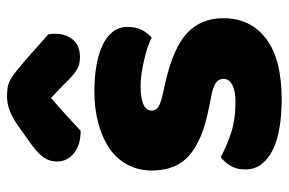

<svg xmlns="http://www.w3.org/2000/svg" viewBox="-154 -630 801 532"><g transform="rotate(-90 246.0 -363.5)"><path d="M462 -145Q462 -69 405 -26Q348 17 237 17Q195 17 159 11Q123 5 97.5 -7.5Q72 -20 57.5 -39Q43 -58 43 -84Q43 -108 53 -124.5Q63 -141 77 -152Q106 -136 143.5 -123.5Q181 -111 230 -111Q261 -111 277.5 -120Q294 -129 294 -144Q294 -158 282 -166Q270 -174 242 -179L212 -185Q125 -202 82.5 -238.5Q40 -275 40 -343Q40 -380 56 -410Q72 -440 101 -460Q130 -480 170.5 -491Q211 -502 260 -502Q297 -502 329.5 -496.5Q362 -491 386 -480Q410 -469 424 -451.5Q438 -434 438 -410Q438 -387 429.5 -370.5Q421 -354 408 -343Q400 -348 384 -353.5Q368 -359 349 -363.5Q330 -368 310.5 -371Q291 -374 275 -374Q242 -374 224 -366.5Q206 -359 206 -343Q206 -332 216 -325Q226 -318 254 -312L285 -305Q381 -283 421.5 -244.5Q462 -206 462 -145ZM241 -622Q207 -593 188 -575Q169 -557 150 -540Q111 -540 88 -558.5Q65 -577 65 -606Q65 -626 76 -642Q87 -658 113 -677L162 -712Q186 -729 205.5 -736.5Q225 -744 245 -744Q258 -744 268.5 -742.5Q279 -741 290 -735.5Q301 -730 314 -719.5Q327 -709 347 -692L417 -630Q418 -625 418.5 -621Q419 -617 419 -612Q419 -581 402.5 -561.5Q386 -542 355 -542Q345 -542 337 -543.5Q329 -545 320.5 -550Q312 -555 301 -564.5Q290 -574 275 -590Z"/></g></svg>

Font: Baloo Bhai
Style: Regular
Weight: 400
Designer: Supriya Tembe, Noopur Datye and Ek Type
Foundry: Ek Type
Version: Version 1.100;PS 1.000;hotconv 1.0.88;makeotf.lib2.5.647800;